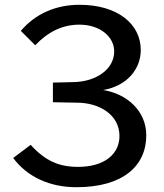

<svg xmlns="http://www.w3.org/2000/svg" viewBox="-20 -772 687 802"><path d="M67 -643 127 -583C182 -640 241 -669 312 -669C396 -669 457 -620 457 -557C457 -484 383 -430 285 -429L201 -427V-345L302 -343C393 -343 479 -294 479 -204C479 -128 416 -75 306 -75C227 -75 170 -99 108 -167L35 -112C95 -32 189 10 299 10C494 10 591 -79 591 -207C591 -309 510 -380 411 -396C511 -413 568 -484 568 -563C568 -672 471 -752 312 -752C214 -752 128 -715 67 -643Z"/></svg>

Font: Bisquit Text
Style: Regular
Weight: 400
Version: Version 1.004;Glyphs 3.2.3 (3260)